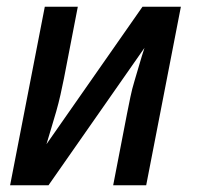

<svg xmlns="http://www.w3.org/2000/svg" viewBox="-20 -550 590 570"><path d="M10 0 113 -530H211L170 -318Q165 -293 159.5 -268.5Q154 -244 147 -219.5Q140 -195 132.5 -170.5Q125 -146 118 -122L403 -530H517L414 0H316L357 -212Q362 -237 367 -261.5Q372 -286 379.5 -310.5Q387 -335 394 -359.5Q401 -384 409 -408L124 0Z"/></svg>

Font: Lode Dark
Style: Bold Italic
Weight: 700
Italic angle: -11°
Monospace: yes
Designer: Belleve Invis
Foundry: Belleve Invis
Version: Version 29.2.0; ttfautohint (v1.8.3)